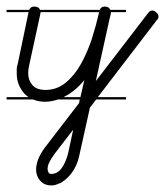

<svg xmlns="http://www.w3.org/2000/svg" viewBox="-20 -317 503 585"><path d="M364 -14H273L254 11L222 155Q217 179 207 196.5Q197 214 185 225Q181 229 177 232L167 239Q164 241 160 242Q148 248 137 248Q119 248 108 239L101 232Q90 218 90 200Q90 185 96.5 168Q103 151 118 131L221 -3L223 -14H157Q136 -7 117 -7Q99 -7 83 -13Q82 -13 80 -14H0V-21H67Q61 -25 55 -31Q44 -43 37.5 -58.5Q31 -74 31 -93V-107Q31 -114 34 -122L67 -280H0V-287H69Q73 -297 84 -297Q94 -297 99 -292Q101 -289 102 -287H284Q288 -297 299 -297Q308 -297 313 -292Q315 -289 316 -287H364V-280H318Q318 -276 316.5 -270.5Q315 -265 313 -256L272 -70L431 -277Q437 -285 444 -285Q450 -285 456.5 -279Q463 -273 463 -267Q463 -260 458 -256L278 -21H364ZM103 -277Q103 -276 103 -275L68 -114Q66 -106 66 -93Q66 -73 78.5 -58Q91 -43 119 -43Q153 -43 180 -65Q207 -87 226.5 -122Q246 -157 260 -199Q273 -240 282 -280H104Q104 -279 103 -277ZM203 78 146 152Q136 166 130.5 177Q125 188 125 197Q125 203 127.5 208Q130 213 136 213Q155 213 168 195Q181 177 188 148ZM237 -73Q209 -39 177 -23Q175 -22 174 -21H225Z"/></svg>

Font: Gruenewald VA 3. Klasse
Style: Regular
Weight: 400
Designer: Peter Wiegel
Foundry: Peter Wiegel, nach dem Schriftentwurf von Dr. H. Gr¸newald
Version: Version 0.007